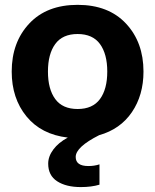

<svg xmlns="http://www.w3.org/2000/svg" viewBox="-20 -552 634 784"><path d="M205.6 -147.5Q235.4 -106.9 296.9 -106.9Q358.4 -106.9 388.2 -147.5Q418 -188 418 -259.8Q418 -331.5 388.2 -372.3Q358.4 -413.1 296.9 -413.1Q235.4 -413.1 205.6 -372.3Q175.8 -331.5 175.8 -259.8Q175.8 -188 205.6 -147.5ZM27.8 -259.8Q27.8 -379.4 99.4 -455.8Q170.9 -532.2 296.9 -532.2Q422.9 -532.2 494.4 -455.8Q565.9 -379.4 565.9 -259.8Q565.9 -163.6 518.6 -94Q471.2 -24.4 384.8 0Q289.1 48.3 289.1 88.9Q289.1 126 340.8 126Q365.2 126 386.2 119.1V202.1Q353.5 211.9 310.1 211.9Q250 211.9 213.4 188.2Q176.8 164.6 176.8 116.2Q176.8 86.4 198 58.1Q219.2 29.8 256.8 9.8Q148.4 -2.9 88.1 -76.7Q27.8 -150.4 27.8 -259.8Z"/></svg>

Font: Aspekta 400
Style: Bold
Weight: 700
Designer: Ivo Dolenc
Version: Version 2.000